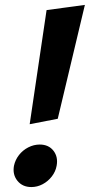

<svg xmlns="http://www.w3.org/2000/svg" viewBox="-20 -748 370 784"><path d="M101.2 -240.8 170.2 -706.8 326.6 -728 215.8 -263ZM108 15.8Q71.8 15.8 51.2 -9.7Q30.6 -35.2 37 -71Q42.2 -95.2 57.5 -114.9Q72.8 -134.6 95.4 -146.2Q118 -157.8 142.2 -157.8Q178.6 -157.8 198.3 -132.5Q218 -107.2 211.2 -71Q207 -47.4 191.5 -27.4Q176 -7.4 154.1 4.2Q132.2 15.8 108 15.8Z"/></svg>

Font: Wittgenstein
Style: Italic
Weight: 400
Italic angle: -11°
Designer: Jörg Drees
Foundry: Jörg Drees
Version: Version 1.500